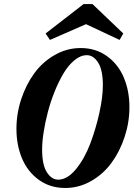

<svg xmlns="http://www.w3.org/2000/svg" viewBox="-20 -913 658 946"><path d="M587.4 -748 569.3 -716.3 403.8 -793.9 226.1 -716.3 204.6 -748 392.1 -893.1H435.5ZM301.3 13.2Q226.6 13.2 171.1 -27.1Q115.7 -67.4 88.4 -132.8Q61 -198.2 61 -278.3Q61 -353 84.7 -424.8Q108.4 -496.6 149.2 -552.2Q189.9 -607.9 249.8 -642.1Q309.6 -676.3 377.4 -676.3Q452.1 -676.3 507.6 -636Q563 -595.7 590.3 -530.3Q617.7 -464.8 617.7 -384.8Q617.7 -310.1 594 -238.3Q570.3 -166.5 529.5 -110.8Q488.8 -55.2 429 -21Q369.1 13.2 301.3 13.2ZM266.6 -27.8Q311.5 -27.8 354 -79.3Q396.5 -130.9 424.6 -205.1Q452.6 -279.3 469.7 -357.4Q486.8 -435.5 486.8 -492.7Q486.8 -567.9 463.6 -604.5Q440.4 -641.1 407.7 -641.1Q377.4 -641.1 347.7 -616.9Q317.9 -592.8 294.2 -553.5Q270.5 -514.2 250.2 -464.4Q230 -414.6 216.3 -362.8Q202.6 -311 195.1 -262.5Q187.5 -213.9 187.5 -176.8Q187.5 -100.6 210.9 -64.2Q234.4 -27.8 266.6 -27.8Z"/></svg>

Font: Elstob Grade
Style: Italic
Weight: 400
Italic angle: -20°
Designer: Peter S. Baker
Version: Version 1.015